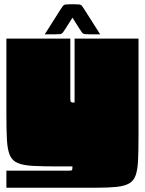

<svg xmlns="http://www.w3.org/2000/svg" viewBox="-20 -881 680 901"><path d="M630 -245Q630 -176 628 -131Q626 -86 617 -59.5Q608 -33 586.5 -20.5Q565 -8 527 -4Q489 0 428 0H10V-80H300Q315 -80 317.5 -82.5Q320 -85 320 -100H255Q182 -100 135.5 -102.5Q89 -105 63 -116Q37 -127 26 -153Q15 -179 12.5 -225.5Q10 -272 10 -345V-700H310V-420Q310 -408 311.5 -404.5Q313 -401 320 -400H330V-700H630ZM450 -720H401Q385 -720 377.5 -721Q370 -722 365.5 -727.5Q361 -733 353 -746L320 -798L287 -746Q279 -733 274.5 -727.5Q270 -722 262.5 -721Q255 -720 239 -720H190L263 -835Q271 -848 275.5 -853.5Q280 -859 287.5 -860Q295 -861 311 -861H329Q345 -861 352.5 -860Q360 -859 364.5 -853.5Q369 -848 377 -835Z"/></svg>

Font: Badeen Display
Style: Regular
Weight: 400
Version: Version 1.000; ttfautohint (v1.8.4.7-5d5b)